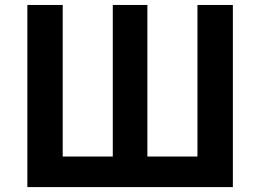

<svg xmlns="http://www.w3.org/2000/svg" viewBox="-20 -761 1058 781"><path d="M91.3 0H927.2V-740.8H783.2V-124.3H579.5V-740.8H438.8V-124.3H235.1V-740.8H91.3Z"/></svg>

Font: Source Han Sans JP VF
Style: Regular
Weight: 250
Designer: Ryoko NISHIZUKA 西塚涼子 (kana, bopomofo & ideographs); Paul D. Hunt (Latin, Greek & Cyrillic); Sandoll Communications 산돌커뮤니
Foundry: Adobe
Version: Version 2.004;hotconv 1.0.118;makeotfexe 2.5.65603